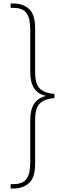

<svg xmlns="http://www.w3.org/2000/svg" viewBox="-20 -819 371 1098"><path d="M41 -799H57Q112 -799 146.5 -767.5Q181 -736 181 -655V-406Q181 -335 210.5 -310Q240 -285 291 -282V-258Q240 -255 210.5 -230Q181 -205 181 -134V116Q181 196 146.5 227.5Q112 259 57 259H41V234H56Q110 234 131.5 204.5Q153 175 153 109V-134Q153 -250 243 -270V-271Q153 -289 153 -406V-649Q153 -715 131.5 -744.5Q110 -774 56 -774H41Z"/></svg>

Font: Noto Serif Sinhala Condensed Thin
Style: Regular
Weight: 100
Width: 3
Designer: Jelle Bosma - Monotype Design Team
Foundry: Monotype Imaging Inc.
Version: Version 2.007; ttfautohint (v1.8.4.7-5d5b)